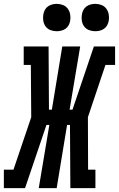

<svg xmlns="http://www.w3.org/2000/svg" viewBox="-54 -976 617 996"><path d="M-34 0V-96H16L108 -368L106 -639H69V-735H198L200 -407H215L269 -735H362L307 -407H322L433 -735H543V-639H493L402 -368L403 -96H441V0H311L309 -328H294L240 0H147L202 -328H187L76 0ZM440 -814Q423 -814 407.5 -820Q392 -826 382.5 -839Q373 -852 370.5 -868.5Q368 -885 371 -902Q373 -914 379 -925Q385 -936 395 -943Q405 -950 417 -953Q429 -956 440 -956Q457 -956 472.5 -950Q488 -944 497.5 -931Q507 -918 510 -901.5Q513 -885 510 -868Q508 -856 502 -845Q496 -834 486 -827Q476 -820 464 -817Q452 -814 440 -814ZM240 -814Q223 -814 207.5 -820Q192 -826 182.5 -839Q173 -852 170.5 -868.5Q168 -885 171 -902Q173 -914 179 -925Q185 -936 195 -943Q205 -950 217 -953Q229 -956 240 -956Q257 -956 272.5 -950Q288 -944 297.5 -931Q307 -918 310 -901.5Q313 -885 310 -868Q308 -856 302 -845Q296 -834 286 -827Q276 -820 264 -817Q252 -814 240 -814Z"/></svg>

Font: Iosevka Slab Oblique
Style: Bold
Weight: 700
Italic angle: -9°
Monospace: yes
Designer: Belleve Invis
Foundry: Belleve Invis
Version: Version 11.1.1; ttfautohint (v1.8.3)